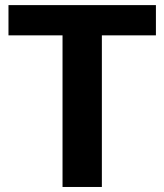

<svg xmlns="http://www.w3.org/2000/svg" viewBox="-20 -743 651 763"><path d="M228.5 0V-602.5H13.7V-722.7H599.6V-602.5H384.8V0Z"/></svg>

Font: FreeUniversal
Style: Bold
Weight: 700
Version: Version 1.001 March 22, 2017